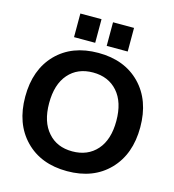

<svg xmlns="http://www.w3.org/2000/svg" viewBox="-135 -1057 1068 1181"><g transform="rotate(15 399.0 -467.0)"><path d="M245.1 -179.7Q301.8 -114.3 399.9 -114.3Q498 -114.3 556.2 -179.7Q614.3 -245.1 614.3 -364.7Q614.3 -484.4 556.2 -550.3Q498 -616.2 399.9 -616.2Q301.8 -616.2 244.1 -550.3Q186.5 -484.4 186.5 -364.7Q186.5 -245.1 245.1 -179.7ZM133.8 -639.6Q233.4 -741.2 400.4 -741.2Q567.4 -741.2 667 -639.2Q766.6 -537.1 766.6 -365.2Q766.6 -193.4 667 -90.8Q567.4 11.7 400.4 11.7Q233.4 11.7 133.8 -90.8Q34.2 -193.4 34.2 -365.2Q34.2 -537.1 133.8 -639.6ZM229.5 -795.9V-946.3H364.3V-795.9ZM437.5 -795.9V-946.3H571.3V-795.9Z"/></g></svg>

Font: Nasu
Style: Bold
Weight: 700
Designer: Ryoko NISHIZUKA (kana &amp; ideographs); Paul D. Hunt (Latin, Greek &amp; Cyrillic); Wenlong ZHANG (bopomofo); Sandoll C
Version: Version 2014.1215